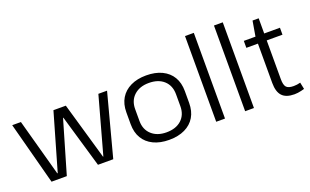

<svg xmlns="http://www.w3.org/2000/svg" viewBox="-83 -1145 2516 1558"><g transform="rotate(-20 1175.5 -366.0)"><path d="M5 -540H80L215 -48H219L361 -540H468L610 -48H613L749 -540H824L681 0H549L416 -455H413L280 0H148Z M1163 8Q1085 8 1028 -19.5Q971 -47 941 -97.5Q911 -148 911 -219V-321Q911 -392 941.5 -442.5Q972 -493 1029 -520.5Q1086 -548 1163 -548Q1242 -548 1299 -520.5Q1356 -493 1386 -442.5Q1416 -392 1416 -321V-219Q1416 -148 1386 -97.5Q1356 -47 1299 -19.5Q1242 8 1163 8ZM1163 -57Q1245 -57 1292.5 -100.5Q1340 -144 1340 -219V-321Q1340 -396 1292.5 -439.5Q1245 -483 1163 -483Q1083 -483 1035 -439Q987 -395 987 -321V-219Q987 -145 1035 -101Q1083 -57 1163 -57Z M1646 -740V0H1570V-740Z M1896 -740V0H1820V-740Z M2244 8Q2172 8 2138.5 -28Q2105 -64 2105 -140V-536L2128 -671H2181V-145Q2181 -95 2198 -76Q2215 -57 2261 -57Q2275 -57 2290 -59Q2305 -61 2319 -65L2331 -7Q2318 -3 2303.5 0.5Q2289 4 2273.5 6Q2258 8 2244 8ZM2005 -540H2317V-480H2005Z"/></g></svg>

Font: Pathway Extreme 8pt Thin Light
Style: Regular
Weight: 300
Version: Version 1.001;gftools[0.9.26]